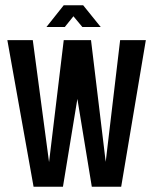

<svg xmlns="http://www.w3.org/2000/svg" viewBox="-20 -712 584 732"><path d="M223 -692 157 -609H227L260 -650L294 -609H364L297 -692ZM8 -559 108 0H220L275 -335L330 0H442L536 -559H438L383 -95L327 -559H223L167 -94L105 -559Z"/></svg>

Font: Modon Arabic
Style: Bold
Weight: 700
Designer: Ahmedzaza
Foundry: Ahmedzaza
Version: Version 2.010